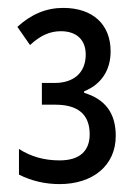

<svg xmlns="http://www.w3.org/2000/svg" viewBox="-20 -873 354 486"><path d="M140 -853C97 -853 59 -837 24 -805L56 -759C82 -783 106 -794 134 -794C174 -794 197 -772 197 -735C197 -691 169 -663 118 -663H86V-608H120C178 -608 207 -583 207 -533C207 -493 184 -467 131 -467C93 -467 59 -476 28 -496V-431C60 -415 94 -407 131 -407C215 -407 273 -454 273 -529C273 -587 246 -622 193 -638V-642C236 -659 260 -695 260 -743C260 -812 214 -853 140 -853Z"/></svg>

Font: Noto Sans UI Condensed
Style: Regular
Weight: 400
Width: 3
Designer: Monotype Design Team
Foundry: Monotype Imaging Inc.
Version: Version 1.901